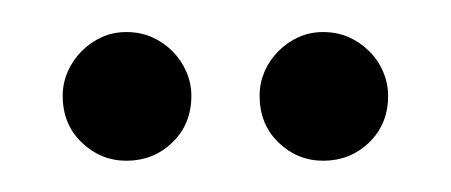

<svg xmlns="http://www.w3.org/2000/svg" viewBox="-20 -447 284 121"><path d="M100.6 -386.7Q100.6 -368.7 88.6 -357.2Q76.7 -345.7 59.6 -345.7Q43.5 -345.7 31.5 -357.2Q19.5 -368.7 19.5 -386.7Q19.5 -394.5 22.7 -401.9Q25.9 -409.2 31.5 -414.8Q37.1 -420.4 44.2 -423.6Q51.3 -426.8 59.6 -426.8Q68.4 -426.8 75.7 -423.6Q83 -420.4 88.6 -414.8Q94.2 -409.2 97.4 -401.9Q100.6 -394.5 100.6 -386.7ZM224.6 -386.7Q224.6 -368.7 212.6 -357.2Q200.7 -345.7 183.6 -345.7Q167.5 -345.7 155.5 -357.2Q143.6 -368.7 143.6 -386.7Q143.6 -394.5 146.7 -401.9Q149.9 -409.2 155.5 -414.8Q161.1 -420.4 168.2 -423.6Q175.3 -426.8 183.6 -426.8Q192.4 -426.8 199.7 -423.6Q207 -420.4 212.6 -414.8Q218.3 -409.2 221.4 -401.9Q224.6 -394.5 224.6 -386.7Z"/></svg>

Font: Montez
Style: Regular
Weight: 400
Designer: Astigmatic (AOETI)
Foundry: Astigmatic (AOETI)
Version: Version 1.000